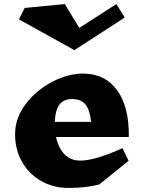

<svg xmlns="http://www.w3.org/2000/svg" viewBox="-20 -912 706 942"><path d="M612 -240H255Q266 -187 296 -155.5Q326 -124 374 -124Q445 -124 581 -185L611 -123L467 -7Q404 10 316 10Q241 10 181 -24.5Q121 -59 87.5 -119Q54 -179 54 -253Q54 -333 106 -401.5Q158 -470 236 -510.5Q314 -551 387 -551Q495 -551 554.5 -469.5Q614 -388 612 -240ZM249 -314H427Q421 -371 400 -398.5Q379 -426 333 -426Q292 -426 271.5 -398.5Q251 -371 249 -314ZM345 -666 73 -817 101 -873 298 -892 369 -775 551 -892 592 -826Z"/></svg>

Font: Inknut Antiqua ExtraBold
Style: Regular
Weight: 800
Designer: Claus Eggers Sørensen
Foundry: Claus Eggers Sørensen
Version: Version 1.003; ttfautohint (v1.8.2) -l 8 -r 50 -G 200 -x 14 